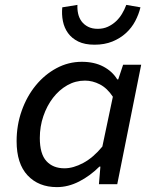

<svg xmlns="http://www.w3.org/2000/svg" viewBox="-20 -754 640 786"><path d="M213 12Q138 12 93 -36Q48 -84 48 -176Q48 -242 69 -301Q90 -360 126.5 -404.5Q163 -449 211.5 -475Q260 -501 315 -501Q366 -501 403 -481.5Q440 -462 460 -429H464L484 -489H558L460 0H385L391 -72H387Q349 -34 304 -11Q259 12 213 12ZM244 -65Q280 -65 321 -87Q362 -109 399 -154L442 -358Q419 -393 389 -408.5Q359 -424 328 -424Q289 -424 255.5 -405Q222 -386 197 -353.5Q172 -321 157.5 -278.5Q143 -236 143 -189Q143 -124 170 -94.5Q197 -65 244 -65ZM367 -571Q327 -571 300.5 -584Q274 -597 258.5 -618.5Q243 -640 237.5 -667.5Q232 -695 235 -724L297 -734Q296 -715 300 -697.5Q304 -680 314 -666.5Q324 -653 340.5 -644.5Q357 -636 380 -636Q403 -636 421.5 -644.5Q440 -653 454.5 -666.5Q469 -680 479.5 -697.5Q490 -715 497 -734L555 -724Q548 -695 533.5 -667.5Q519 -640 495.5 -618.5Q472 -597 440 -584Q408 -571 367 -571Z"/></svg>

Font: Source Code Pro Medium
Style: Italic
Weight: 500
Italic angle: -11°
Monospace: yes
Designer: Paul D. Hunt, Teo Tuominen
Foundry: Adobe Systems Incorporated
Version: Version 1.050;PS 1.000;hotconv 16.6.51;makeotf.lib2.5.65220